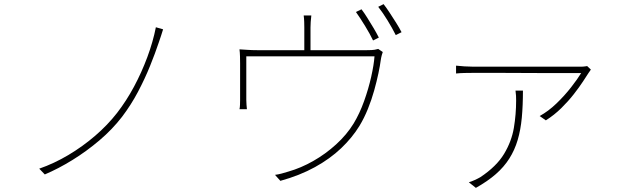

<svg xmlns="http://www.w3.org/2000/svg" viewBox="-20 -849 3040 930"><path d="M770 -707Q766 -694 760 -675.5Q754 -657 749 -643Q732 -592 707 -530Q682 -468 648.5 -404.5Q615 -341 571 -283Q524 -222 461.5 -169Q399 -116 331 -74Q263 -32 197 -4L170 -32Q242 -57 311 -98Q380 -139 440.5 -191Q501 -243 547 -302Q592 -360 629 -429Q666 -498 693.5 -572Q721 -646 735 -717Z M1731 -804Q1744 -787 1759 -763Q1774 -739 1789 -714Q1804 -689 1815 -667L1787 -653Q1773 -683 1748.5 -723Q1724 -763 1704 -791ZM1838 -829Q1852 -811 1868 -786.5Q1884 -762 1899.5 -737.5Q1915 -713 1925 -693L1897 -679Q1880 -713 1857 -750.5Q1834 -788 1812 -816ZM1488 -774Q1486 -760 1485 -743Q1484 -726 1484 -716Q1484 -706 1484 -683Q1484 -660 1484 -635Q1484 -610 1484 -593H1454Q1454 -611 1454 -636Q1454 -661 1454 -683.5Q1454 -706 1454 -716Q1454 -726 1453.5 -743Q1453 -760 1451 -774ZM1834 -597Q1832 -592 1829 -581Q1826 -570 1824 -556Q1821 -532 1813 -494Q1805 -456 1792.5 -411Q1780 -366 1762 -321.5Q1744 -277 1721 -239Q1686 -182 1632.5 -131Q1579 -80 1505.5 -39.5Q1432 1 1338 27L1312 -2Q1328 -4 1344.5 -8.5Q1361 -13 1377 -18Q1437 -35 1497 -69Q1557 -103 1608.5 -150Q1660 -197 1693 -251Q1722 -299 1743.5 -359Q1765 -419 1778 -477Q1791 -535 1794 -576H1173Q1173 -558 1173 -527.5Q1173 -497 1173 -464Q1173 -431 1173 -403.5Q1173 -376 1173 -365Q1173 -355 1174 -341.5Q1175 -328 1176 -320H1140Q1142 -328 1142.5 -341.5Q1143 -355 1143 -364Q1143 -376 1143 -400Q1143 -424 1143 -452.5Q1143 -481 1143 -505.5Q1143 -530 1143 -542Q1143 -557 1142.5 -576Q1142 -595 1140 -610Q1158 -609 1179.5 -607.5Q1201 -606 1225 -606H1758Q1783 -606 1794.5 -608Q1806 -610 1812 -612Z M2842 -512Q2840 -508 2837 -504.5Q2834 -501 2831 -496Q2822 -482 2804 -454.5Q2786 -427 2759.5 -393Q2733 -359 2699 -325.5Q2665 -292 2624 -266L2594 -287Q2636 -310 2675.5 -348Q2715 -386 2746.5 -426.5Q2778 -467 2795 -495Q2779 -495 2737 -495Q2695 -495 2638 -495Q2581 -495 2520 -495.5Q2459 -496 2405 -496Q2351 -496 2315 -496Q2279 -496 2272 -496Q2253 -496 2230 -495.5Q2207 -495 2189 -493V-531Q2207 -529 2230 -527.5Q2253 -526 2272 -526Q2279 -526 2316 -526Q2353 -526 2408 -526Q2463 -526 2524.5 -526Q2586 -526 2643 -526Q2700 -526 2742 -526Q2784 -526 2797 -526Q2801 -526 2805.5 -526.5Q2810 -527 2815 -527.5Q2820 -528 2824 -529ZM2513 -410Q2513 -338 2507.5 -279Q2502 -220 2487.5 -171Q2473 -122 2447 -81Q2421 -40 2381.5 -5.5Q2342 29 2285 61L2251 34Q2264 30 2279.5 23Q2295 16 2307 9Q2385 -43 2421.5 -103.5Q2458 -164 2469 -229.5Q2480 -295 2480 -362Q2480 -373 2479.5 -385Q2479 -397 2477 -410Z"/></svg>

Font: Shanggu Sans SC VF
Style: Regular
Weight: 250
Designer: GuiWonder
Version: Version 1.021